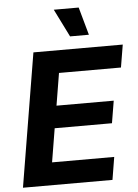

<svg xmlns="http://www.w3.org/2000/svg" viewBox="-62 -996 752 1043"><g transform="rotate(-5 314.0 -474.5)"><path d="M20.3 0 140.9 -727.5H628.1L607.5 -604.1H269.6L240.6 -428.2H552.7L532.5 -306.9H220.1L189.8 -123.5H528.7L508.4 0ZM346.9 -796.7 271.3 -948.7H407.1L449.5 -796.7Z"/></g></svg>

Font: Adwaita Sans
Style: Italic
Weight: 400
Italic angle: -9.39999°
Designer: Rasmus Andersson
Foundry: rsms
Version: Version 4.001;git-9221beed3